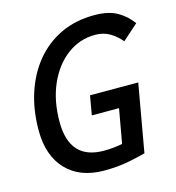

<svg xmlns="http://www.w3.org/2000/svg" viewBox="-106 -794 823 896"><g transform="rotate(-15 305.0 -346.5)"><path d="M288.6 9.8Q171.9 9.8 106.2 -59.1Q40.5 -127.9 40.5 -250.5Q40.5 -348.1 67.6 -430.7Q94.7 -513.2 145.5 -574.5Q196.3 -635.7 268.1 -669.4Q339.8 -703.1 429.7 -703.1Q499 -703.1 541.3 -678.5Q583.5 -653.8 609.9 -616.2L534.2 -548.8Q512.2 -576.2 481.4 -594.7Q450.7 -613.3 410.2 -613.3Q335 -613.3 274.9 -568.4Q214.8 -523.4 179.9 -444.6Q145 -365.7 145 -263.2Q145 -80.1 311 -80.1Q335.9 -80.1 358.4 -82.5Q380.9 -85 400.4 -88.9L429.7 -253.9H298.3L314.5 -346.7H547.4L489.7 -19.5Q467.3 -13.2 412.1 -1.7Q356.9 9.8 288.6 9.8Z"/></g></svg>

Font: Cascadia Code NF
Style: Italic
Weight: 400
Italic angle: -10°
Monospace: yes
Designer: Aaron Bell
Foundry: Saja Typeworks
Version: Version 2404.023; ttfautohint (v1.8.4)